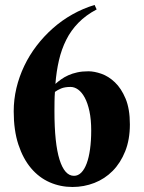

<svg xmlns="http://www.w3.org/2000/svg" viewBox="-20 -745 578 773"><path d="M369.1 -707Q325.7 -684.1 295.7 -653.3Q265.6 -622.6 246.6 -584.5Q227.5 -546.4 217.3 -502Q207 -457.5 203.1 -407.2Q213.4 -416.5 226.1 -425.5Q238.8 -434.6 254.9 -441.9Q271 -449.2 291 -453.6Q311 -458 335.9 -458Q359.4 -458 388.2 -448Q417 -438 442.6 -413.6Q468.3 -389.2 485.6 -347.9Q502.9 -306.6 502.9 -244.1Q502.9 -183.1 484.1 -136Q465.3 -88.9 433.6 -56.9Q401.9 -24.9 359.9 -8.5Q317.9 7.8 272 7.8Q223.1 7.8 180.2 -11Q137.2 -29.8 105 -67.9Q72.8 -106 54 -163.1Q35.2 -220.2 35.2 -296.9Q35.2 -344.2 46.1 -390.4Q57.1 -436.5 77.6 -479.5Q98.1 -522.5 127.4 -560.8Q156.7 -599.1 192.9 -631.1Q229 -663.1 271.5 -687Q314 -710.9 360.8 -725.1ZM264.2 -395Q240.7 -395 225.8 -388.7Q210.9 -382.3 201.2 -375Q199.7 -356.4 199.5 -337.2Q199.2 -317.9 199.2 -297.9Q199.2 -167.5 219.7 -102.3Q240.2 -37.1 277.8 -37.1Q294.4 -37.1 307.4 -50.3Q320.3 -63.5 329.1 -87.2Q337.9 -110.8 342.5 -144.5Q347.2 -178.2 347.2 -219.2Q347.2 -264.2 340.1 -297.1Q333 -330.1 321.3 -351.8Q309.6 -373.5 294.7 -384.3Q279.8 -395 264.2 -395Z"/></svg>

Font: Berkshire Swash
Style: Regular
Weight: 400
Designer: Astigmatic (AOETI)
Foundry: Astigmatic (AOETI)
Version: Version 1.001